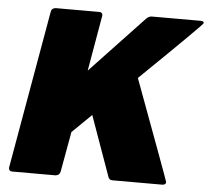

<svg xmlns="http://www.w3.org/2000/svg" viewBox="-52 -790 920 846"><g transform="rotate(5 408.0 -367.0)"><path d="M695 0H476Q461 0 457 -13L362 -279L277 -196L245 -18Q242 -2 224 0H32Q17 0 17 -16L140 -716Q143 -733 161 -734H353Q368 -734 368 -720Q368 -717 325 -472L562 -723Q573 -734 586 -734H802Q816 -734 816 -725Q816 -719 548 -459Q712 -17 712 -13Q712 0 695 0Z"/></g></svg>

Font: YamahaIndonesia935. App Black
Style: Italic
Weight: 900
Italic angle: -10°
Designer: Dalton Maag Ltd
Foundry: Dalton Maag Ltd
Version: Version 1.002; January 01, 2024; Regular/Italic